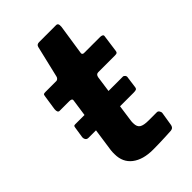

<svg xmlns="http://www.w3.org/2000/svg" viewBox="-215 -790 870 870"><g transform="rotate(-45 220.0 -355.0)"><path d="M374 -260Q373 -250 368 -247.5Q363 -245 351 -245H62Q52 -245 47.5 -252Q43 -259 44 -268L52 -320Q53 -328 55.5 -329.5Q58 -331 63 -331H368Q374 -331 378.5 -325Q383 -319 381 -312ZM231 0Q167 0 130 -28.5Q93 -57 93 -109Q93 -115 93 -121Q93 -127 94 -134L134 -412Q135 -419 130.5 -421.5Q126 -424 118 -424H56Q43 -424 45 -446L56 -519Q57 -527 60.5 -528.5Q64 -530 72 -530H141Q146 -530 150.5 -534.5Q155 -539 156 -545L192 -697Q195 -710 211 -710H319Q326 -710 329 -705Q332 -700 331 -687L309 -542Q308 -537 311 -534Q314 -531 319 -531H422Q430 -531 435.5 -528Q441 -525 439 -517L428 -437Q427 -429 423.5 -426.5Q420 -424 409 -424H303Q290 -424 287 -408L253 -166Q252 -161 252 -157Q252 -153 252 -148Q252 -125 265.5 -116.5Q279 -108 309 -108H363Q370 -108 374.5 -101Q379 -94 378 -87L368 -25Q366 -6 349 -4Q332 -3 310.5 -2Q289 -1 268 -0.5Q247 0 231 0Z"/></g></svg>

Font: Libre Franklin
Style: Bold Italic
Weight: 700
Italic angle: -8°
Designer: Pablo Impallari, Rodrigo Fuenzalida, Nhung Nguyen
Foundry: Impallari Type
Version: Version 3.000